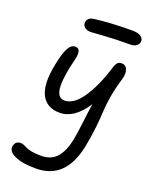

<svg xmlns="http://www.w3.org/2000/svg" viewBox="-184 -838 944 1216"><g transform="rotate(20 287.5 -230.0)"><path d="M246.1 -646Q216.8 -646 201.9 -661.1Q187 -676.3 190.9 -694.8Q196.8 -726.1 237.8 -731Q345.2 -745.1 493.2 -745.1Q534.7 -745.1 552 -729.2Q569.3 -713.4 565.9 -695.8Q563 -677.7 547.4 -667.5Q531.7 -657.2 507.8 -657.2Q410.2 -657.2 329.6 -651.6Q249 -646 246.1 -646ZM213.9 285.2Q121.6 285.2 71 261.7Q20.5 238.3 27.8 201.2Q35.2 166 70.8 166Q81.5 166 93.5 171.1Q105.5 176.3 116.5 182.1Q127.4 188 153.8 193.1Q180.2 198.2 216.8 198.2Q285.6 198.2 323.2 155Q360.8 111.8 377 30.8Q385.3 -9.8 394.8 -89.6Q404.3 -169.4 412.1 -220.2Q333 -98.1 234.9 -98.1Q147 -98.1 111.8 -166.5Q76.7 -234.9 104 -371.1Q112.8 -418 123 -449.7Q133.3 -481.4 143.8 -497.6Q154.3 -513.7 164.3 -519.8Q174.3 -525.9 186 -525.9Q231 -525.9 211.9 -448.2Q196.8 -389.6 189.5 -342.8Q182.1 -295.9 183.1 -258.8Q184.1 -221.7 197.5 -201.4Q210.9 -181.2 236.8 -181.2Q298.8 -181.2 355.5 -263.7Q412.1 -346.2 453.1 -481Q461.9 -508.3 471.7 -517.6Q481.4 -526.9 500 -526.9Q514.6 -526.9 525.1 -517.8Q535.6 -508.8 540.3 -486.1Q544.9 -463.4 532.2 -423.8Q512.7 -358.9 503.2 -299.8Q493.7 -240.7 491.9 -199.5Q490.2 -158.2 483.2 -91.1Q476.1 -23.9 461.9 45.9Q414.1 285.2 213.9 285.2Z"/></g></svg>

Font: Shantell Sans Irregular Bouncy
Style: Italic
Weight: 400
Italic angle: -11.31°
Designer: Stephen Nixon, Anya Danilova, Shantell Martin
Foundry: Arrow Type
Version: Version 1.006;[9816181b4]